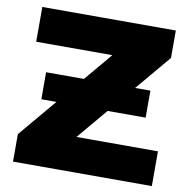

<svg xmlns="http://www.w3.org/2000/svg" viewBox="-79 -777 837 854"><g transform="rotate(10 339.5 -350.0)"><path d="M35 0V-124L447 -613L471 -543H44V-700H647V-576L235 -87L211 -157H662V0ZM111 -295V-417H582V-295Z"/></g></svg>

Font: Montserrat Thin ExtraBold
Style: Regular
Weight: 800
Version: Version 9.000